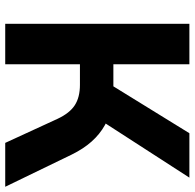

<svg xmlns="http://www.w3.org/2000/svg" viewBox="-25 -720 745 735"><g transform="rotate(90 347.5 -352.5)"><path d="M71 0V-705H226V-414H326L300 -397L490 -705H660L441 -366L379 -409Q424 -401 459 -381.5Q494 -362 522 -330.5Q550 -299 572 -254L695 0H527L435 -200Q413 -247 382.5 -266.5Q352 -286 305 -286H226V0Z"/></g></svg>

Font: Nunito Sans 12pt ExtraBold
Style: Regular
Weight: 800
Designer: Vernon Adams
Foundry: Vernon Adams
Version: Version 3.101;gftools[0.9.27]